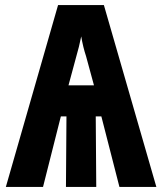

<svg xmlns="http://www.w3.org/2000/svg" viewBox="-20 -734 640 754"><path d="M3 0H149L219 -277H241L239 0H358L356 -277H378L449 0H594L388 -714H208ZM249 -399 279 -510Q291 -551 299 -591Q306 -549 318 -513L349 -399Z"/></svg>

Font: Noto Sans Mono Extra
Style: Regular
Weight: 800
Designer: Monotype Design Team
Foundry: Monotype Imaging Inc.
Version: Version 1.900